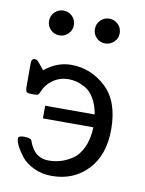

<svg xmlns="http://www.w3.org/2000/svg" viewBox="-80 -739 603 801"><g transform="rotate(10 222.0 -339.0)"><path d="M26.9 -346.2V-442.9Q26.9 -462.9 42 -462.9Q43.9 -462.9 49.8 -460.9Q56.6 -457 83 -422.9Q134.8 -465.8 195.8 -465.8Q278.8 -465.8 342.3 -407Q405.8 -348.1 405.8 -229Q405.8 -120.1 346.4 -57.6Q287.1 4.9 194.8 4.9Q152.8 4.9 118.4 -11.5Q84 -27.8 65.9 -51Q47.9 -74.2 38.3 -93.5Q28.8 -112.8 28.8 -124Q28.8 -136.2 51.8 -136.2Q66.9 -136.2 74 -134Q81.1 -131.8 83 -130.4Q85 -128.9 88.4 -118.9Q91.8 -108.9 96.2 -102.1Q120.1 -56.2 169.9 -56.2Q194.8 -56.2 218.5 -62.5Q242.2 -68.8 268.6 -85.4Q294.9 -102.1 312 -137.9Q329.1 -173.8 331.1 -225.1H117.2V-278.8H327.1Q320.3 -318.8 303.7 -346.4Q287.1 -374 265.1 -385.5Q243.2 -397 227.1 -400.9Q210.9 -404.8 195.8 -404.8Q158.7 -404.8 129.9 -385Q101.1 -365.2 88.9 -334Q84 -322.8 80.1 -319.8Q76.2 -316.9 61 -316.9Q37.1 -316.9 32 -321Q26.9 -325.2 26.9 -346.2ZM71.8 -629.9Q71.8 -652.8 87.4 -668Q103 -683.1 124 -683.1Q146 -683.1 161.4 -668Q176.8 -652.8 176.8 -629.9Q176.8 -607.9 160.9 -593Q145 -578.1 125 -578.1Q102.1 -578.1 86.9 -593.5Q71.8 -608.9 71.8 -629.9ZM266.1 -629.9Q266.1 -652.8 281.5 -668Q296.9 -683.1 317.9 -683.1Q339.8 -683.1 355.5 -668Q371.1 -652.8 371.1 -629.9Q371.1 -607.9 355 -593Q338.9 -578.1 318.8 -578.1Q295.9 -578.1 281 -593.5Q266.1 -608.9 266.1 -629.9Z"/></g></svg>

Font: CMU Concrete
Style: Roman
Weight: 500
Version: Version 0.7.0